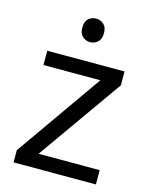

<svg xmlns="http://www.w3.org/2000/svg" viewBox="-112 -810 694 883"><g transform="rotate(15 235.0 -368.5)"><path d="M431 0H39V-58L327 -468H56V-536H424V-470L140 -68H431ZM236 -737Q256 -737 271.5 -723.5Q287 -710 287 -681Q287 -653 271.5 -639Q256 -625 236 -625Q214 -625 199 -639Q184 -653 184 -681Q184 -710 199 -723.5Q214 -737 236 -737Z"/></g></svg>

Font: Noto Sans Malayalam
Style: Regular
Weight: 400
Designer: Jelle Bosma - Monotype Design Team
Foundry: Monotype Imaging Inc.
Version: Version 2.103